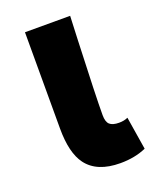

<svg xmlns="http://www.w3.org/2000/svg" viewBox="-115 -637 580 719"><g transform="rotate(-20 175.0 -277.5)"><path d="M241 14Q148 14 107 -41Q72 -88 72 -185V-377V-569H252Q251 -539 248 -473Q239 -248 239 -178Q239 -151 250.5 -140.5Q262 -130 288 -130Q308 -130 323 -137L344 -6Q299 14 241 14Z"/></g></svg>

Font: GenSekiGothic TW H
Style: Regular
Weight: 900
Version: Version 1.501;PS 1;hotconv 16.6.51;makeotf.lib2.5.65220